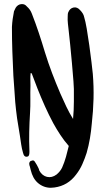

<svg xmlns="http://www.w3.org/2000/svg" viewBox="-20 -783 511 933"><path d="M431 -424Q436 -363 434.5 -303Q433 -243 426 -182Q423 -146 417 -110.5Q411 -75 401 -40Q392 -12 380 15Q368 42 350 65Q310 119 245 128Q208 134 178 116Q148 98 135 62Q132 53 129.5 44Q127 35 125 26Q122 20 122 11Q124 -1 134 -2Q144 -7 150 4Q155 11 159 18.5Q163 26 167 34Q168 36 169 39Q170 42 171 46Q185 71 208.5 76.5Q232 82 255 65Q273 50 282 31Q293 6 300.5 -20.5Q308 -47 314 -73V-74Q292 -99 273.5 -127Q255 -155 239 -184Q217 -225 198 -267.5Q179 -310 162 -353Q155 -371 148.5 -388.5Q142 -406 135 -424Q134 -425 133.5 -426.5Q133 -428 129 -428Q127 -412 127.5 -397.5Q128 -383 128 -367Q127 -333 127.5 -300Q128 -267 126 -235Q123 -188 122 -141.5Q121 -95 123 -49V-44Q123 -23 113 -22Q97 -18 92 -40Q86 -60 83 -81Q80 -102 77 -122Q73 -144 70 -165Q67 -186 63 -208Q60 -228 58 -248Q56 -268 54 -287Q52 -320 49.5 -352Q47 -384 45 -415Q42 -474 40 -533Q38 -592 38 -652Q39 -671 41.5 -690Q44 -709 48 -728Q51 -736 56 -745Q66 -761 83 -763Q100 -765 111 -751Q119 -744 125 -735.5Q131 -727 135 -716Q153 -670 168.5 -623.5Q184 -577 198 -530Q214 -478 233 -428Q252 -378 273 -329Q287 -297 302 -265.5Q317 -234 335 -205Q337 -226 338 -247.5Q339 -269 339 -290V-322Q340 -346 337 -387.5Q334 -429 329.5 -477Q325 -525 321 -566.5Q317 -608 314 -632Q312 -650 310 -668Q308 -686 309 -703Q309 -708 309.5 -714Q310 -720 312 -724Q320 -743 337.5 -746.5Q355 -750 369 -734Q376 -727 381.5 -718.5Q387 -710 389 -700Q395 -681 401.5 -643.5Q408 -606 414 -562.5Q420 -519 424.5 -481.5Q429 -444 431 -424Z"/></svg>

Font: Delicious Handrawn
Style: Regular
Weight: 400
Designer: Agung Rohmat
Foundry: Agung Rohmat
Version: Version 1.002; ttfautohint (v1.8.4.7-5d5b);gftools[0.9.27]